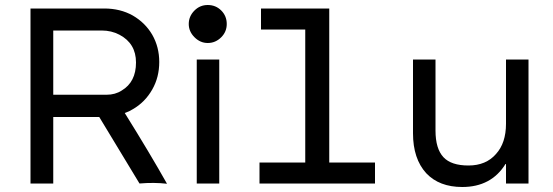

<svg xmlns="http://www.w3.org/2000/svg" viewBox="-20 -734 2211 768"><path d="M386 -612H193V-355H406Q441 -355 467 -372Q524 -406 524 -484Q524 -560 458 -595Q426 -612 386 -612ZM193 -266V0H102V-700H397Q461 -700 511 -672Q561 -643 589 -595Q617 -546 617 -486Q617 -425 589 -376Q560 -325 511 -297Q497 -288 479 -282Q580 -120 648 1Q596 -5 538 0L377 -266Z M811 -562Q781 -562 758 -585Q735 -608 735 -638Q735 -669 758 -692Q780 -714 811 -714Q843 -714 865 -692Q887 -670 887 -638Q887 -607 865 -585Q842 -562 811 -562ZM857 0H767V-496H857Z M1024 -700H1297V-84H1480V0H1018V-84H1201V-616H1024Z M2094 0H2004V-78H2002Q1945 14 1829 14Q1737 14 1685 -41Q1632 -99 1632 -201V-496H1722V-212Q1722 -139 1754 -105Q1785 -72 1854 -72Q1924 -72 1964 -118Q2004 -162 2004 -239V-496H2094Z"/></svg>

Font: Rilu
Style: Bold
Weight: 500
Designer: Alí Sinisterra
Foundry: Alí Sinisterra
Version: ""